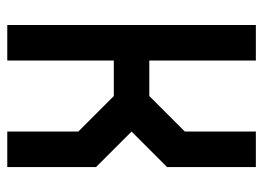

<svg xmlns="http://www.w3.org/2000/svg" viewBox="-118 -606 724 528"><g transform="rotate(90 244.0 -342.0)"><path d="M48.8 -683.6H146.5V-390.6H244.1L341.8 -488.3V-683.6H439.5V-439.5L341.8 -341.8L439.5 -244.1V0H341.8V-195.3L244.1 -293H146.5V0H48.8Z"/></g></svg>

Font: BabelStone Runic Staveless
Style: Regular
Weight: 400
Designer: Andrew West
Foundry: BabelStone
Version: Version 3.002 March 14, 2022